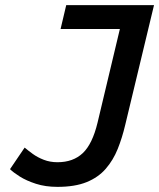

<svg xmlns="http://www.w3.org/2000/svg" viewBox="-20 -713 620 748"><path d="M204 15Q157 15 120 3Q83 -9 57.5 -25Q32 -41 19 -54L76 -138Q89 -127 107.5 -113.5Q126 -100 150.5 -90.5Q175 -81 204 -81Q265 -81 302.5 -116.5Q340 -152 360 -235L447 -600H216L238 -693H580L468 -227Q456 -176 438.5 -132.5Q421 -89 392 -55.5Q363 -22 317.5 -3.5Q272 15 204 15Z"/></svg>

Font: Ubuntu Sans Mono Medium
Style: Italic
Weight: 500
Italic angle: -13.5°
Monospace: yes
Designer: Dalton Maag Ltd
Foundry: Dalton Maag Ltd
Version: Version 1.006